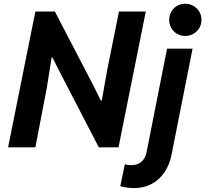

<svg xmlns="http://www.w3.org/2000/svg" viewBox="-20 -781 1088 1018"><path d="M167.5 -719.7H271L475.1 -327.6L514.6 -247.6H519.5L548.8 -412.1L610.8 -719.7H752.9L608.4 0H503.9L298.8 -395.5L257.8 -476.6H253.9L227.1 -309.1L167.5 0H22.9ZM617.7 206.5 642.1 89.4Q648.4 92.3 659.2 93.5Q669.9 94.7 678.7 94.7Q709 94.7 729.7 76.7Q750.5 58.6 756.3 29.8L865.7 -522.9H1001L889.6 39.1Q879.4 91.3 853 131.1Q826.7 170.9 785.2 193.6Q743.7 216.3 689.9 216.3Q657.7 216.3 617.7 206.5ZM877 -675.8Q877 -699.2 888.2 -719Q899.4 -738.8 918.9 -750Q938.5 -761.2 962.4 -761.2Q985.8 -761.2 1005.6 -749.8Q1025.4 -738.3 1036.9 -718.8Q1048.3 -699.2 1048.3 -675.8Q1048.3 -652.3 1036.9 -632.8Q1025.4 -613.3 1005.6 -601.8Q985.8 -590.3 962.4 -590.3Q938.5 -590.3 918.9 -601.6Q899.4 -612.8 888.2 -632.6Q877 -652.3 877 -675.8Z"/></svg>

Font: Reddit Sans Fudge
Style: Bold
Weight: 700
Italic angle: -11.25°
Designer: Stephen Hutchings
Version: Version 1.013